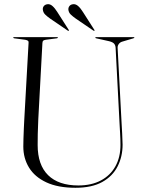

<svg xmlns="http://www.w3.org/2000/svg" viewBox="-20 -876 686 910"><path d="M546.5 -293 528 -649Q527.5 -660.5 521.5 -668.2Q515.5 -676 498 -680.5L435.5 -694.5Q433.5 -695.5 432.5 -696Q431.5 -696.5 431.5 -697.5Q431.5 -698.5 432.5 -699.2Q433.5 -700 435 -700H613.5Q615.5 -700 616.2 -699.2Q617 -698.5 617 -697.5Q617 -696.5 615.5 -695.8Q614 -695 611 -694L560.5 -679Q549 -676 542.8 -667.2Q536.5 -658.5 537.5 -648L556 -297.5Q557.5 -270.5 559 -244.2Q560.5 -218 561 -190.5Q561 -134 537.5 -87.5Q514 -41 464.8 -13.5Q415.5 14 337.5 14Q254.5 14 199.5 -11.8Q144.5 -37.5 117.5 -81.8Q90.5 -126 90.5 -181.5Q90.5 -196 91.2 -219.5Q92 -243 93 -267Q94 -291 95 -308L115.5 -674.5Q116 -680.5 111.8 -683.2Q107.5 -686 99.5 -687.5L47 -694.5Q42.5 -696 42.5 -697.5Q42.5 -698.5 43.5 -699.2Q44.5 -700 46.5 -700H250.5Q252.5 -700 253.5 -699.2Q254.5 -698.5 254.5 -697.5Q254.5 -696.5 253.5 -696Q252.5 -695.5 250 -694.5L197 -687.5Q188 -686 184.8 -683.2Q181.5 -680.5 181 -672L161.5 -311Q159.5 -273 159 -241.5Q158.5 -210 158.5 -188.5Q158.5 -94.5 208 -45.8Q257.5 3 351.5 3Q413.5 3 458.2 -20.8Q503 -44.5 527 -87.8Q551 -131 551 -189Q551 -217.5 549.2 -244.5Q547.5 -271.5 546.5 -293ZM252 -818.5 305 -735.5Q306.5 -734 306.8 -732.8Q307 -731.5 306.5 -730.5Q305.5 -729.5 304.2 -729.8Q303 -730 301 -731L217.5 -788Q204 -797.5 194.2 -807Q184.5 -816.5 183 -830.5Q182 -840.5 188.2 -847.8Q194.5 -855 205.5 -856Q217.5 -857.5 229 -847.2Q240.5 -837 252 -818.5ZM373.5 -818.5 426.5 -735.5Q428 -734 428.2 -732.8Q428.5 -731.5 428 -730.5Q427 -729.5 425.8 -729.8Q424.5 -730 422.5 -731L339 -788Q325.5 -797.5 315.5 -807Q305.5 -816.5 304 -830.5Q303.5 -840.5 309.5 -847.8Q315.5 -855 326.5 -856Q339 -857.5 350.5 -847.2Q362 -837 373.5 -818.5Z"/></svg>

Font: Fraunces 120pt Light
Style: Regular
Weight: 300
Version: Version 1.000;[b76b70a41]